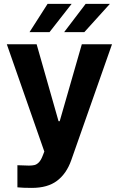

<svg xmlns="http://www.w3.org/2000/svg" viewBox="-20 -755 602 975"><path d="M68.4 196.3V84Q105.5 85.9 127 85.9Q144 85.9 155.5 83Q167 80.1 177.5 69.3Q188 58.6 196.3 37.1L205.1 14.6L14.6 -530.3H166L277.3 -139.6H283.2L395.5 -530.3H548.8L341.8 58.6Q317.9 126.5 270 162.8Q222.2 199.2 141.6 199.2Q96.2 199.2 68.4 196.3ZM415 -735.4H538.1L408.2 -591.8H305.7ZM221.7 -735.4H343.8L231.4 -591.8H129.9Z"/></svg>

Font: Pretendard JP
Style: Bold
Weight: 700
Designer: Base glyphs from Inter by Rasmus Andersson; Hangeul glyphs from Noto Sans CJK(Source Han Sans) by Jang Soo-young and Kan
Foundry: Kil Hyung-jin
Version: Version 1.309